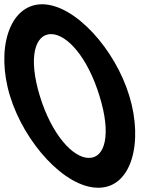

<svg xmlns="http://www.w3.org/2000/svg" viewBox="-173 -830 748 901"><path d="M-126.2 -380C-192.8 -598 -131.3 -809 24.4 -810C179.4 -810 368.5 -597 433.8 -380C500.5 -162 444.9 52 287.6 51C130.6 51 -59.2 -161 -126.2 -380ZM13.8 -380C69.2 -199 169.1 -88 244.8 -89C319.8 -89 350.5 -198 293.8 -380C238.8 -560 142.5 -669 67.2 -670C-9.8 -670 -41.2 -560 13.8 -380Z"/></svg>

Font: Nordica Plus
Style: NordicaClassicRgOpObl
Weight: 500
Version: Version 1.01